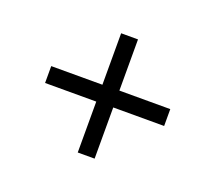

<svg xmlns="http://www.w3.org/2000/svg" viewBox="-80 -679 711 631"><g transform="rotate(20 275.0 -363.5)"><path d="M482 -393H304V-572H245V-392H66V-333H245V-155H304V-334H482Z"/></g></svg>

Font: United Sans Light
Style: Regular
Weight: 300
Designer: Pablo Impallari, Rodrigo Fuenzalida (Modified by Dan O. Williams)
Version: Version 1.000;PS 001.000;hotconv 1.0.88;makeotf.lib2.5.64775